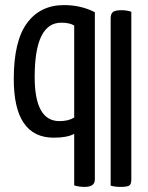

<svg xmlns="http://www.w3.org/2000/svg" viewBox="-20 -730 581 753"><path d="M312 3Q289 3 271 -3V-205Q243 -190 191 -190Q34 -190 34 -420Q34 -569 86 -639.5Q138 -710 231 -710Q298 -710 352 -682V-26Q352 3 312 3ZM453 3Q430 3 414 -2V-658Q414 -676 423 -683Q432 -690 456 -690Q477 -690 495 -684V-26Q495 -8 487 -2.5Q479 3 453 3ZM220 -641Q116 -641 116 -428Q116 -255 213 -255Q249 -255 271 -269V-630Q253 -641 220 -641Z"/></svg>

Font: Yanone Kaffeesatz
Style: Regular
Weight: 400
Designer: Yanone (Cyrillic: Daniel Pouzeot & Huerta Tipografica)
Foundry: Yanone
Version: Version 1.100;PS 001.100;hotconv 1.0.70;makeotf.lib2.5.58329